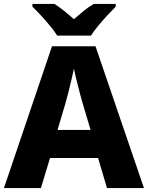

<svg xmlns="http://www.w3.org/2000/svg" viewBox="-20 -951 748 971"><path d="M521 0 476 -152H233L187 0H0L243 -717H463L708 0ZM397 -432Q392 -448 383.5 -481Q375 -514 366.5 -548Q358 -582 354 -604Q349 -581 341.5 -548.5Q334 -516 326 -484.5Q318 -453 312 -432L271 -294H438ZM269 -771Q255 -794 232.5 -821Q210 -848 186.5 -873.5Q163 -899 144 -917V-931H256Q282 -914 305 -895.5Q328 -877 354 -854Q380 -877 404 -896.5Q428 -916 454 -931H565V-917Q548 -900 524 -874.5Q500 -849 477.5 -821.5Q455 -794 440 -771Z"/></svg>

Font: Noto Sans Cherokee ExtraBold
Style: Regular
Weight: 800
Designer: Monotype Design Team
Foundry: Monotype Imaging Inc.
Version: Version 2.001; ttfautohint (v1.8.4.7-5d5b)